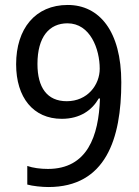

<svg xmlns="http://www.w3.org/2000/svg" viewBox="-20 -744 560 774"><path d="M469 -412C469 -619 380 -724 253 -724C122 -724 45 -628 45 -485C45 -351 114 -265 229 -265C303 -265 351 -300 378 -347H383C378 -195 332 -63 173 -63C143 -63 113 -67 90 -75V0C111 6 149 10 175 10C406 10 469 -184 469 -412ZM252 -650C344 -650 382 -546 382 -467C382 -402 333 -336 249 -336C170 -336 131 -391 131 -486C131 -596 179 -650 252 -650Z"/></svg>

Font: Noto Sans Lao SemiCondensed
Style: Regular
Weight: 400
Width: 4
Designer: Monotype Design Team
Foundry: Monotype Imaging Inc.
Version: Version 2.004